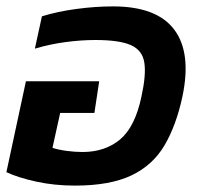

<svg xmlns="http://www.w3.org/2000/svg" viewBox="-26 -570 627 600"><path d="M208 10Q144 10 87 -2.5Q30 -15 -6 -32L55 -316H284L269 -217H162L138 -108Q156 -102 182 -98.5Q208 -95 232 -95Q302 -95 349 -134Q396 -173 416 -268Q431 -336 425 -374.5Q419 -413 383 -429Q347 -445 272 -445Q228 -445 179 -438.5Q130 -432 83 -418L105 -519Q153 -534 212.5 -542Q272 -550 327 -550Q464 -550 518.5 -477.5Q573 -405 544 -268Q525 -179 488.5 -116.5Q452 -54 385 -22Q318 10 208 10Z"/></svg>

Font: Kanit Medium
Style: Italic
Weight: 500
Italic angle: -12°
Designer: Katatrad Team
Foundry: CadsonDemak
Version: Version 2.000; ttfautohint (v1.8.3)